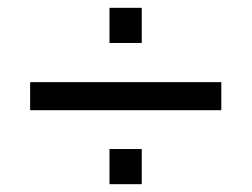

<svg xmlns="http://www.w3.org/2000/svg" viewBox="-20 -577 640 488"><path d="M258.3 -467.8V-557.1H340.3V-467.8ZM56.6 -296.9V-368.2H542.5V-296.9ZM258.3 -108.9V-198.2H340.3V-108.9Z"/></svg>

Font: Cousine
Style: Italic
Weight: 400
Italic angle: -12°
Monospace: yes
Designer: Steve Matteson
Foundry: Monotype Imaging Inc.
Version: Version 1.21